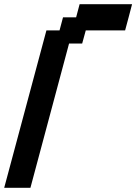

<svg xmlns="http://www.w3.org/2000/svg" viewBox="-20 -895 649 915"><path d="M0 0H125L309.1 -687.5H371.6L388.7 -750H576.2Q582 -771 593 -812.5Q604 -854 609.4 -875H359.4L342.8 -812.5H280.3L263.7 -750H201.2Z"/></svg>

Font: Faithful 32x
Style: Oblique
Weight: 400
Foundry: Faithful Resource Pack
Version: Version 1.0; January 27, 2023